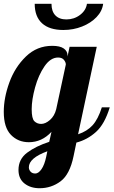

<svg xmlns="http://www.w3.org/2000/svg" viewBox="-33 -748 602 1018"><path d="M190 -624.5C216 -600.8 253.7 -589 303 -589C338.3 -589 371.5 -595.2 402.5 -607.5C433.5 -619.8 459 -636.5 479 -657.5C499 -678.5 510.7 -702 514 -728H428C424.7 -704.7 412.5 -685 391.5 -669C370.5 -653 346.3 -645 319 -645C293.7 -645 274.2 -652.2 260.5 -666.5C246.8 -680.8 240 -701.3 240 -728H151C151 -682.7 164 -648.2 190 -624.5ZM97 225C118.3 241.7 145 250 177 250C218.3 250 255.3 237.8 288 213.5C320.7 189.2 343.7 144.7 357 80L372 8C410.7 -2 445.3 -20.8 476 -48.5C506.7 -76.2 531 -119.7 549 -179H507C493.7 -137 477.3 -105.3 458 -84C438.7 -62.7 413 -46.7 381 -36L480 -500H336L325 -448V-454C325 -469.3 318.3 -481.7 305 -491C291.7 -500.3 271.3 -505 244 -505C190 -505 143.5 -486.2 104.5 -448.5C65.5 -410.8 36.2 -364.8 16.5 -310.5C-3.2 -256.2 -13 -204.3 -13 -155C-13 -99.7 -0.3 -59 25 -33C50.3 -7 82 6 120 6C166 6 206 -12.3 240 -49L228 4C180.7 19.3 141.7 38.5 111 61.5C80.3 84.5 65 115 65 153C65 184.3 75.7 208.3 97 225ZM232 -112C216 -98 200.3 -91 185 -91C171 -91 159.2 -95.7 149.5 -105C139.8 -114.3 135 -135.7 135 -169C135 -202.3 141 -240.8 153 -284.5C165 -328.2 181.7 -365.5 203 -396.5C224.3 -427.5 248.3 -443 275 -443C289 -443 299.3 -438.8 306 -430.5C312.7 -422.2 316 -414 316 -406L265 -169C259 -145 248 -126 232 -112ZM187 149C176.3 164.3 165.3 172 154 172C143.3 172 135 168.7 129 162C123 155.3 120 147.7 120 139C120 106.3 152.7 78 218 54L212 83C206 111.7 197.7 133.7 187 149Z"/></svg>

Font: DonutKreme
Style: Regular
Weight: 400
Designer: Impallari Type
Foundry: Impallari Type
Version: Version 2.100